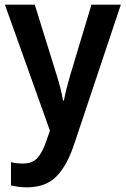

<svg xmlns="http://www.w3.org/2000/svg" viewBox="-20 -563 540 823"><path d="M1 -543H129L222 -244Q231 -216 238.5 -187Q246 -158 250 -132H254Q258 -155 265.5 -184Q273 -213 282 -244L372 -543H498L296 61Q266 149 220.5 194.5Q175 240 95 240Q74 240 57 237.5Q40 235 27 232V132Q37 135 50.5 136.5Q64 138 78 138Q119 138 140.5 114Q162 90 178 43L194 -3Z"/></svg>

Font: Noto Sans Lao SemiCondensed SemiBold
Style: Regular
Weight: 600
Width: 4
Designer: Monotype Design Team
Foundry: Monotype Imaging Inc.
Version: Version 2.003; ttfautohint (v1.8.4.7-5d5b)